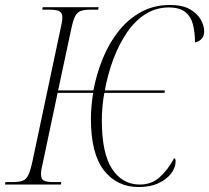

<svg xmlns="http://www.w3.org/2000/svg" viewBox="-41 -743 842 773"><path d="M517 10Q430 10 377.5 -57Q325 -124 325 -265Q325 -290 327.5 -317Q330 -344 334 -369H191L133 -95Q124 -59 124 -42Q124 -22 135.5 -16Q147 -10 174 -10H206L204 0H-21L-19 -10H12Q36 -10 50.5 -15.5Q65 -21 73.5 -39.5Q82 -58 90 -95L201 -619Q205 -637 207.5 -650Q210 -663 210 -672Q210 -692 197.5 -698Q185 -704 160 -704H129L131 -714H356L354 -704H322Q298 -704 283.5 -698.5Q269 -693 261 -676.5Q253 -660 246 -627L193 -379H335Q348 -447 373.5 -509Q399 -571 437.5 -619Q476 -667 527.5 -695Q579 -723 643 -723Q693 -723 723 -706Q753 -689 767 -664.5Q781 -640 781 -617Q781 -581 744 -572Q744 -612 736 -644Q728 -676 705 -694.5Q682 -713 639 -713Q587 -713 544.5 -686Q502 -659 470 -612Q438 -565 415.5 -505Q393 -445 381 -379H623L621 -369H379Q374 -342 371.5 -313.5Q369 -285 369 -259Q369 -125 410.5 -62.5Q452 0 522 0Q570 0 603 -30.5Q636 -61 660 -106Q666 -105 666 -94Q666 -68 648 -44.5Q630 -21 597 -5.5Q564 10 517 10Z"/></svg>

Font: Noto Serif Display SemiCondensed ExtraLight
Style: Italic
Weight: 200
Width: 4
Italic angle: -12°
Designer: Monotype Design Team
Foundry: Monotype Imaging Inc.
Version: Version 2.009